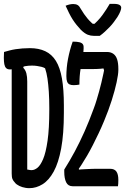

<svg xmlns="http://www.w3.org/2000/svg" viewBox="-20 -971 652 1001"><path d="M136 -720Q182 -720 216 -704Q250 -688 271.5 -653.5Q293 -619 303 -561.5Q313 -504 313 -422V-383Q313 -273 299 -197.5Q285 -122 260 -76.5Q235 -31 202 -10.5Q169 10 133 10Q123 10 114 8.5Q105 7 96.5 4.5Q88 2 81 -1.5Q74 -5 67.5 -9.5Q61 -14 57 -20Q49 -28 45 -37.5Q41 -47 41 -66Q41 -135 41 -215.5Q41 -296 41 -380.5Q41 -465 41 -546.5Q41 -628 41 -700L111 -645L101 -618Q113 -606 117.5 -588.5Q122 -571 122 -546Q122 -492 122 -435Q122 -378 122 -319.5Q122 -261 122 -203Q122 -145 122 -87Q126 -87 129 -86Q132 -85 136.5 -84.5Q141 -84 145 -84Q160 -84 175.5 -96.5Q191 -109 205 -142Q219 -175 228 -237.5Q237 -300 237 -399V-408Q237 -454 234.5 -492.5Q232 -531 227.5 -561.5Q223 -592 215 -615Q207 -620 196.5 -622.5Q186 -625 173.5 -627Q161 -629 147 -629Q128 -629 111.5 -626Q95 -623 81 -619Q67 -615 54.5 -612Q42 -609 32 -609Q19 -609 12 -616Q5 -623 2.5 -636.5Q0 -650 0 -670Q0 -679 0.5 -686Q1 -693 1 -700Q15 -704 30 -708Q45 -712 61.5 -714.5Q78 -717 97 -718.5Q116 -720 136 -720ZM595 0H359Q335 0 325 -20.5Q315 -41 315 -75V-87Q344 -133 370 -181.5Q396 -230 420.5 -285Q445 -340 469 -406Q477 -427 483.5 -449Q490 -471 496.5 -493.5Q503 -516 508.5 -540Q514 -564 519.5 -589Q525 -614 529 -642L530 -580L511 -641L542 -621Q536 -619 530 -617Q524 -615 517.5 -614Q511 -613 503.5 -612.5Q496 -612 487.5 -611.5Q479 -611 467 -611H385Q376 -611 369.5 -620.5Q363 -630 360 -644.5Q357 -659 357 -674Q357 -689 359 -700H538Q558 -700 571.5 -690Q585 -680 591 -660.5Q597 -641 597 -612V-606Q597 -584 588 -542Q579 -500 562.5 -448Q546 -396 523 -341Q509 -307 494 -275.5Q479 -244 464 -214.5Q449 -185 433.5 -158.5Q418 -132 403 -109Q388 -86 374 -67L389 -115L393 -70L372 -84Q390 -87 405.5 -88Q421 -89 434 -89.5Q447 -90 457.5 -90.5Q468 -91 477.5 -91Q487 -91 496 -91H554Q577 -91 587 -76.5Q597 -62 597 -33Q597 -24 596.5 -14.5Q596 -5 595 0ZM394 -530Q389 -529 380.5 -528Q372 -527 364 -527Q351 -527 342.5 -531Q334 -535 330 -545Q326 -555 326 -574Q326 -595 328 -617.5Q330 -640 334.5 -663.5Q339 -687 345 -709.5Q351 -732 359 -754Q383 -754 395.5 -750.5Q408 -747 412.5 -739.5Q417 -732 416 -720Q416 -702 411 -674.5Q406 -647 400 -611Q394 -575 394 -530ZM500 -784Q497 -784 491 -784Q485 -784 479.5 -784Q474 -784 470 -784Q453 -784 437.5 -790Q422 -796 402 -815Q390 -828 379 -841.5Q368 -855 358.5 -870Q349 -885 340 -903Q331 -921 322 -941Q331 -945 341.5 -947.5Q352 -950 362 -950Q376 -950 385 -944.5Q394 -939 401 -925Q418 -896 437 -873.5Q456 -851 480 -834L442 -847Q456 -847 469.5 -847Q483 -847 496 -847L457 -833Q492 -862 514 -892.5Q536 -923 552 -951H571Q587 -951 595.5 -948.5Q604 -946 608 -941.5Q612 -937 612 -931Q612 -924 607.5 -912Q603 -900 592 -882Q583 -869 573.5 -856Q564 -843 552 -830.5Q540 -818 527 -806Q514 -794 500 -784Z"/></svg>

Font: Recursive Monospace Casual
Style: Regular
Weight: 400
Version: Version 1.047